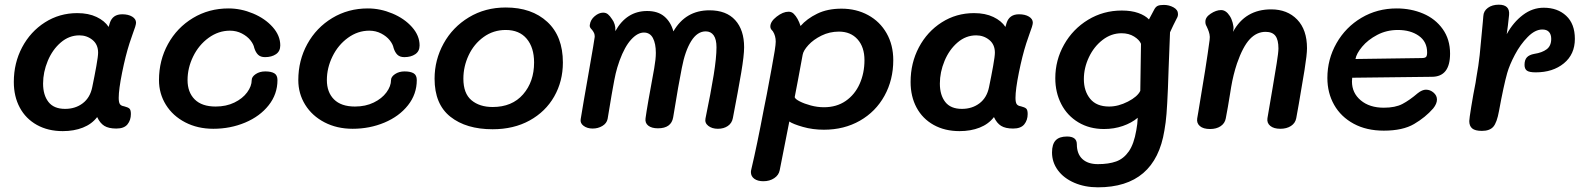

<svg xmlns="http://www.w3.org/2000/svg" viewBox="-20 -550 6764 820"><path d="M539 -63Q539 -37 524.5 -19Q510 -1 477 -1Q444 -1 425.5 -12.5Q407 -24 395 -50Q372 -20 334 -5Q296 10 248 10Q185 10 137.5 -16.5Q90 -43 64.5 -90.5Q39 -138 39 -200Q39 -281 74.5 -348Q110 -415 172 -454.5Q234 -494 310 -494Q358 -494 392.5 -477.5Q427 -461 444 -435L449 -452Q461 -489 502 -489Q528 -489 544.5 -479Q561 -469 561 -453Q561 -442 546 -403L533 -365Q516 -312 501.5 -240Q487 -168 487 -132Q487 -113 492 -105.5Q497 -98 510 -96Q526 -92 532.5 -86.5Q539 -81 539 -63ZM374 -178Q384 -226 391.5 -268Q399 -310 399 -325Q399 -360 375 -379.5Q351 -399 319 -399Q275 -399 239.5 -368.5Q204 -338 184 -290Q164 -242 164 -193Q164 -144 187 -114.5Q210 -85 258 -85Q302 -85 333.5 -109Q365 -133 374 -178Z M659 -208Q659 -292 697.5 -362Q736 -432 804 -473Q872 -514 956 -514Q1009 -514 1060.5 -492.5Q1112 -471 1144.5 -434.5Q1177 -398 1177 -356Q1177 -331 1158.5 -318.5Q1140 -306 1112 -306Q1093 -306 1082.5 -316Q1072 -326 1066 -345Q1063 -361 1049.5 -378Q1036 -395 1013 -407Q990 -419 962 -419Q913 -419 871 -388.5Q829 -358 805 -309Q781 -260 781 -208Q781 -156 811.5 -125.5Q842 -95 901 -95Q946 -95 981 -112Q1016 -129 1035.5 -155.5Q1055 -182 1055 -208Q1055 -222 1072 -233.5Q1089 -245 1113 -245Q1138 -245 1151.5 -237Q1165 -229 1165 -208Q1165 -148 1127.5 -100.5Q1090 -53 1027 -26.5Q964 0 891 0Q824 0 771 -27.5Q718 -55 688.5 -102.5Q659 -150 659 -208Z M1254 -208Q1254 -292 1292.5 -362Q1331 -432 1399 -473Q1467 -514 1551 -514Q1604 -514 1655.5 -492.5Q1707 -471 1739.5 -434.5Q1772 -398 1772 -356Q1772 -331 1753.5 -318.5Q1735 -306 1707 -306Q1688 -306 1677.5 -316Q1667 -326 1661 -345Q1658 -361 1644.5 -378Q1631 -395 1608 -407Q1585 -419 1557 -419Q1508 -419 1466 -388.5Q1424 -358 1400 -309Q1376 -260 1376 -208Q1376 -156 1406.5 -125.5Q1437 -95 1496 -95Q1541 -95 1576 -112Q1611 -129 1630.5 -155.5Q1650 -182 1650 -208Q1650 -222 1667 -233.5Q1684 -245 1708 -245Q1733 -245 1746.5 -237Q1760 -229 1760 -208Q1760 -148 1722.5 -100.5Q1685 -53 1622 -26.5Q1559 0 1486 0Q1419 0 1366 -27.5Q1313 -55 1283.5 -102.5Q1254 -150 1254 -208Z M1836 -214Q1836 -294 1874.5 -364Q1913 -434 1982.5 -476Q2052 -518 2140 -518Q2251 -518 2317.5 -456.5Q2384 -395 2384 -283Q2384 -203 2347 -138Q2310 -73 2242 -35.5Q2174 2 2084 2Q1971 2 1903.5 -51.5Q1836 -105 1836 -214ZM2261 -283Q2261 -347 2229.5 -384.5Q2198 -422 2140 -422Q2087 -422 2045.5 -392Q2004 -362 1981.5 -314Q1959 -266 1959 -214Q1959 -151 1993.5 -122Q2028 -93 2084 -93Q2167 -93 2214 -147Q2261 -201 2261 -283Z M3158 -348Q3158 -313 3145.5 -239Q3133 -165 3110 -46Q3106 -24 3088.5 -12Q3071 0 3046 0Q3021 0 3005 -12.5Q2989 -25 2993 -44Q3016 -155 3028 -229.5Q3040 -304 3040 -348Q3040 -382 3028 -399Q3016 -416 2994 -416Q2958 -416 2932 -374.5Q2906 -333 2892 -260Q2879 -197 2855 -49Q2847 -2 2790 -2Q2763 -2 2748.5 -13.5Q2734 -25 2737 -45Q2743 -91 2774 -258Q2781 -298 2781 -324Q2781 -364 2768.5 -387.5Q2756 -411 2730 -411Q2703 -411 2675.5 -381Q2648 -351 2626 -291Q2615 -260 2609.5 -236Q2604 -212 2597 -172L2592 -144L2583 -90L2575 -42Q2571 -23 2552.5 -12Q2534 -1 2511 -1Q2488 -1 2472.5 -12.5Q2457 -24 2460 -41Q2470 -103 2493 -233Q2520 -387 2520 -393Q2520 -402 2517.5 -408Q2515 -414 2509 -422Q2507 -424 2504 -427.5Q2501 -431 2499.5 -435Q2498 -439 2499 -444Q2502 -466 2520 -481Q2538 -496 2556 -496Q2568 -496 2576.5 -489Q2585 -482 2594 -468Q2601 -459 2605 -446Q2609 -433 2608 -422V-417Q2656 -503 2744 -503Q2790 -503 2817.5 -479.5Q2845 -456 2856 -416Q2908 -506 3010 -506Q3082 -506 3120 -464Q3158 -422 3158 -348Z M3795 -293Q3795 -209 3757.5 -141Q3720 -73 3652.5 -34.5Q3585 4 3499 4Q3451 4 3409 -8Q3367 -20 3351 -31L3310 177Q3306 198 3286.5 211Q3267 224 3240 224Q3216 224 3201.5 213.5Q3187 203 3187 185Q3187 180 3189 172Q3213 71 3242 -83L3255 -148Q3258 -166 3275.5 -258Q3293 -350 3293 -372Q3293 -397 3281 -416Q3280 -417 3275 -423Q3270 -429 3270 -437Q3270 -458 3297 -479Q3324 -500 3348 -500Q3361 -500 3370 -491Q3388 -473 3399 -439Q3426 -470 3470 -491.5Q3514 -513 3574 -513Q3637 -513 3687.5 -485.5Q3738 -458 3766.5 -408Q3795 -358 3795 -293ZM3672 -293Q3672 -349 3642.5 -382Q3613 -415 3563 -415Q3523 -415 3488.5 -398Q3454 -381 3432.5 -357.5Q3411 -334 3408 -316L3388 -208L3374 -135Q3376 -127 3395.5 -117Q3415 -107 3443 -99.5Q3471 -92 3499 -92Q3553 -92 3592 -119Q3631 -146 3651.5 -192Q3672 -238 3672 -293Z M4369 -63Q4369 -37 4354.5 -19Q4340 -1 4307 -1Q4274 -1 4255.5 -12.5Q4237 -24 4225 -50Q4202 -20 4164 -5Q4126 10 4078 10Q4015 10 3967.5 -16.5Q3920 -43 3894.5 -90.5Q3869 -138 3869 -200Q3869 -281 3904.5 -348Q3940 -415 4002 -454.5Q4064 -494 4140 -494Q4188 -494 4222.5 -477.5Q4257 -461 4274 -435L4279 -452Q4291 -489 4332 -489Q4358 -489 4374.5 -479Q4391 -469 4391 -453Q4391 -442 4376 -403L4363 -365Q4346 -312 4331.5 -240Q4317 -168 4317 -132Q4317 -113 4322 -105.5Q4327 -98 4340 -96Q4356 -92 4362.5 -86.5Q4369 -81 4369 -63ZM4204 -178Q4214 -226 4221.5 -268Q4229 -310 4229 -325Q4229 -360 4205 -379.5Q4181 -399 4149 -399Q4105 -399 4069.5 -368.5Q4034 -338 4014 -290Q3994 -242 3994 -193Q3994 -144 4017 -114.5Q4040 -85 4088 -85Q4132 -85 4163.5 -109Q4195 -133 4204 -178Z M5011 -490Q5011 -480 5006 -472Q4990 -441 4977 -412L4971 -258L4968 -172Q4965 -102 4962 -64Q4959 -26 4953 7Q4914 250 4669 250Q4613 250 4568 230.5Q4523 211 4498 177Q4473 143 4473 101Q4473 66 4488.5 49.5Q4504 33 4537 33Q4579 33 4579 66Q4579 107 4602.5 129Q4626 151 4669 151Q4715 151 4747 139.5Q4779 128 4801 96.5Q4823 65 4833 6Q4838 -20 4839 -47Q4813 -25 4775.5 -12Q4738 1 4695 1Q4633 1 4585.5 -27.5Q4538 -56 4512.5 -105.5Q4487 -155 4487 -216Q4487 -293 4524.5 -359.5Q4562 -426 4627 -465.5Q4692 -505 4771 -505Q4812 -505 4841.5 -494.5Q4871 -484 4887 -467L4911 -512Q4917 -522 4925.5 -525.5Q4934 -529 4951 -529Q4973 -529 4992 -518.5Q5011 -508 5011 -490ZM4850 -162 4853 -363Q4846 -380 4823.5 -394Q4801 -408 4770 -408Q4726 -408 4689 -379.5Q4652 -351 4630.5 -305.5Q4609 -260 4609 -212Q4609 -161 4636 -128Q4663 -95 4717 -95Q4756 -95 4797 -116Q4838 -137 4850 -162Z M5562 -344Q5562 -317 5551.5 -251.5Q5541 -186 5527 -106L5516 -45Q5512 -24 5493.5 -12Q5475 0 5448 0Q5420 0 5405 -12.5Q5390 -25 5393 -45L5415 -174Q5425 -233 5432.5 -279.5Q5440 -326 5440 -343Q5440 -380 5427 -397Q5414 -414 5385 -414Q5347 -414 5317.5 -382.5Q5288 -351 5263 -279Q5247 -231 5238 -178L5234 -153Q5224 -90 5215 -44Q5211 -23 5193 -11Q5175 1 5148 1Q5119 1 5104.5 -11.5Q5090 -24 5093 -44L5098 -73Q5132 -273 5146 -379Q5148 -393 5145.5 -404Q5143 -415 5139 -424.5Q5135 -434 5133 -438Q5128 -446 5128 -456Q5127 -476 5150.5 -491.5Q5174 -507 5195 -507Q5216 -507 5232 -482Q5240 -470 5244.5 -453Q5249 -436 5248 -426L5246 -414Q5298 -510 5409 -510Q5478 -510 5520 -466.5Q5562 -423 5562 -344Z M5649 -217Q5649 -297 5688 -365.5Q5727 -434 5794.5 -474Q5862 -514 5945 -514Q6006 -514 6058 -492Q6110 -470 6141.5 -426Q6173 -382 6173 -321Q6173 -222 6095 -222L5755 -218Q5754 -212 5754 -202Q5754 -153 5791.5 -121.5Q5829 -90 5890 -90Q5939 -90 5969.5 -106Q6000 -122 6035 -152Q6054 -167 6070 -167Q6088 -167 6102.5 -154.5Q6117 -142 6117 -125Q6117 -107 6101 -87Q6068 -49 6019.5 -20.5Q5971 8 5890 8Q5816 8 5761.5 -21.5Q5707 -51 5678 -102Q5649 -153 5649 -217ZM6051 -302Q6066 -302 6070.5 -307Q6075 -312 6075 -326Q6075 -372 6039.5 -397Q6004 -422 5950 -422Q5902 -422 5862 -401Q5822 -380 5797.5 -350.5Q5773 -321 5769 -298Z M6706 -384Q6706 -318 6659 -279.5Q6612 -241 6539 -241Q6511 -241 6501 -248.5Q6491 -256 6491 -273Q6491 -294 6501 -305Q6511 -316 6533 -320Q6566 -325 6585.5 -339.5Q6605 -354 6605 -384Q6605 -403 6595.5 -413.5Q6586 -424 6567 -424Q6536 -424 6504.5 -392Q6473 -360 6450 -316.5Q6427 -273 6417 -238Q6402 -185 6382 -76Q6373 -26 6357.5 -8.5Q6342 9 6309 9Q6280 9 6267.5 -1.5Q6255 -12 6255 -33Q6255 -42 6263.5 -94.5Q6272 -147 6282 -197L6285 -217Q6295 -272 6299.5 -315Q6304 -358 6313 -457L6315 -481Q6316 -503 6334.5 -516.5Q6353 -530 6381 -530Q6429 -530 6425 -486Q6420 -437 6415 -404Q6443 -455 6484 -486Q6525 -517 6573 -517Q6632 -517 6669 -482.5Q6706 -448 6706 -384Z"/></svg>

Font: Mali SemiBold
Style: Italic
Weight: 600
Italic angle: -10°
Version: Version 1.000; ttfautohint (v1.6)